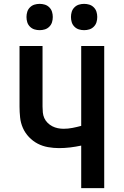

<svg xmlns="http://www.w3.org/2000/svg" viewBox="-20 -973 640 993"><path d="M400 0V-220Q372 -214 343 -210.5Q314 -207 285 -207Q257 -207 228.5 -212Q200 -217 175 -230Q150 -243 130 -264Q110 -285 98.5 -311Q87 -337 84 -365.5Q81 -394 81 -422V-735H200V-422Q200 -407 201.5 -391.5Q203 -376 209 -362.5Q215 -349 226 -338Q237 -327 250.5 -320Q264 -313 279 -310Q294 -307 309 -307Q332 -307 355 -311.5Q378 -316 400 -322V-735H519V0ZM415 -817Q401 -817 388 -821Q375 -825 365 -835Q355 -845 351 -858Q347 -871 347 -885Q347 -899 351 -912Q355 -925 365 -935Q375 -945 388 -949Q401 -953 415 -953Q429 -953 442 -949Q455 -945 465 -935Q475 -925 479 -912Q483 -899 483 -885Q483 -871 479 -858Q475 -845 465 -835Q455 -825 442 -821Q429 -817 415 -817ZM185 -817Q171 -817 158 -821Q145 -825 135 -835Q125 -845 121 -858Q117 -871 117 -885Q117 -899 121 -912Q125 -925 135 -935Q145 -945 158 -949Q171 -953 185 -953Q199 -953 212 -949Q225 -945 235 -935Q245 -925 249 -912Q253 -899 253 -885Q253 -871 249 -858Q245 -845 235 -835Q225 -825 212 -821Q199 -817 185 -817Z"/></svg>

Font: Iosevka Aile
Style: Bold
Weight: 700
Designer: Belleve Invis
Foundry: Belleve Invis
Version: Version 28.0.1; ttfautohint (v1.8.4)